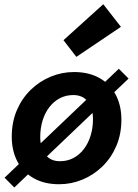

<svg xmlns="http://www.w3.org/2000/svg" viewBox="-20 -842 640 890"><path d="M254.3 12Q186 12 136.9 -15.4Q87.8 -42.7 61.1 -92.5Q34.5 -142.3 34.5 -208.9Q34.5 -275.8 58 -330.9Q81.6 -386 122.4 -425.6Q163.2 -465.3 215.2 -486.7Q267.1 -508.1 323.1 -508.1Q391.4 -508.1 440.4 -480.7Q489.4 -453.4 516 -403.6Q542.7 -353.8 542.7 -287.2Q542.7 -220.3 519.1 -165.2Q495.5 -110.1 454.7 -70.5Q413.9 -30.8 362.1 -9.4Q310.3 12 254.3 12ZM257.8 -94.7Q292.6 -94.7 320.5 -109.6Q348.5 -124.5 368.8 -151.1Q389.1 -177.7 400 -213.2Q411 -248.7 411 -289.5Q411 -339 387.7 -370.2Q364.4 -401.4 319.4 -401.4Q285.3 -401.4 257.1 -386.5Q228.9 -371.6 208.5 -345Q188.1 -318.4 177.3 -282.9Q166.5 -247.4 166.5 -206.6Q166.5 -157.4 190 -126Q213.5 -94.7 257.8 -94.7ZM46.3 27.1 1.2 -18.3 530.8 -523.2 576 -477.8ZM333.9 -578.4 274.2 -655.7 458.7 -822.4 540.5 -717.6Z"/></svg>

Font: SourceCodeVF
Style: Italic
Weight: 200
Italic angle: -11°
Monospace: yes
Designer: Paul D. Hunt, Teo Tuominen
Foundry: Adobe
Version: Version 1.026;hotconv 1.1.0;makeotfexe 2.6.0